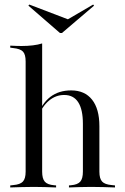

<svg xmlns="http://www.w3.org/2000/svg" viewBox="-20 -824 550 844"><path d="M129 -2.4Q100.8 -2.4 76.2 -1.6Q51.6 -0.8 25 0V-8.9L38.7 -10.5Q68.5 -12.9 80.6 -25.8Q92.7 -38.7 92.7 -69.4V-206.5H165.3V-69.4Q165.3 -38.7 177 -25.4Q188.7 -12.1 217.7 -9.7L226.6 -8.9V0Q201.6 -0.8 178.6 -1.6Q155.6 -2.4 129 -2.4ZM344.4 -206.5V-279.8Q344.4 -342.7 323.8 -374.6Q303.2 -406.5 262.1 -406.5Q225 -406.5 195.2 -381.5Q165.3 -356.5 146 -308.1L143.5 -312.9Q164.5 -370.2 201.6 -398.4Q238.7 -426.6 292.7 -426.6Q352.4 -426.6 384.7 -385.9Q416.9 -345.2 416.9 -269.4V-206.5ZM380.6 -2.4Q354.8 -2.4 331.5 -1.6Q308.1 -0.8 283.1 0V-8.9L291.9 -9.7Q321 -12.1 332.7 -25.4Q344.4 -38.7 344.4 -69.4V-206.5H416.9V-69.4Q416.9 -38.7 429 -25.8Q441.1 -12.9 471 -10.5L485.5 -8.9V0Q458.1 -0.8 433.5 -1.6Q408.9 -2.4 380.6 -2.4ZM92.7 -206.5V-554Q92.7 -584.7 81 -597.2Q69.4 -609.7 37.1 -612.9L25 -614.5V-623.4Q41.9 -622.6 52.8 -622.2Q63.7 -621.8 74.2 -621.8Q100.8 -621.8 124.2 -624.6Q147.6 -627.4 165.3 -633.1V-623.4V-206.5ZM389.5 -804 393.5 -799.2 252.4 -679H243.5L104.8 -799.2L108.9 -804L294.4 -733.1L259.7 -728.2Z"/></svg>

Font: Playfair 144pt SemiCondensed Light
Style: Regular
Weight: 300
Width: 4
Designer: Claus Eggers Sørensen
Foundry: Claus Eggers Sørensen
Version: Version 2.203